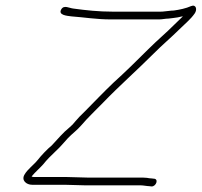

<svg xmlns="http://www.w3.org/2000/svg" viewBox="-20 -683 727 692"><path d="M287.5 -15H487.5C495.9 -15 510.7 -12 517.8 -12L526.5 -11C543.2 -11 553 -39 534 -39L526.2 -40C521.6 -40 516.1 -40.7 509.7 -42L493.9 -43H293.9C270.7 -43 243 -45 220.4 -45H102.4C99.1 -45 96.2 -45.7 93.8 -47C107.8 -63.8 122.2 -75.6 136 -91C148 -106.3 164.1 -122.6 179.6 -137C197.4 -153.5 208.7 -167.2 224.7 -185C241.4 -202.4 257 -212.7 273.6 -232C295.5 -258 325 -285.7 352.5 -314C408.3 -372 475 -430.9 532.9 -489C567.5 -523.7 595.3 -546.3 626.2 -577C645.6 -596.4 667 -613.3 681.4 -634C691.9 -648.4 686.9 -668.5 668.6 -661C650.2 -652.7 627.5 -648 605.9 -645C601.2 -645 596.5 -644.7 591.7 -644L573.2 -642C568.4 -641.3 563.6 -641 559 -641H386C335.8 -641 289.8 -645.9 245.5 -652C229.8 -653.3 210.9 -666.3 200.9 -649.5C188.4 -628.4 221 -626.1 237.1 -624C283.4 -620.6 328 -613 379.5 -613H552.5C565.3 -613 575.8 -616 587.2 -616L603.7 -618C617.5 -619.7 622.9 -620.4 637.1 -624H639.1C629.7 -615.3 619.4 -605.3 608.1 -594C577.5 -563.2 550.1 -541.1 514.8 -506C477 -468.1 427.9 -420 388.9 -385C354.2 -352 319.3 -315.2 287.3 -283C271.9 -268.3 260.1 -256 251.8 -246C245.1 -237.3 238.1 -230 230.7 -224C205.6 -203.6 189.8 -183.4 166.7 -159C149.9 -145.3 128.1 -122 115.5 -106C102.2 -89.2 79.3 -73.1 68.5 -54C55.9 -33.3 74.6 -17 95.9 -17H213.9C236.6 -17 264.2 -15 287.5 -15Z"/></svg>

Font: HoneyBee
Style: XLitIt
Weight: 200
Foundry: Cannot Into Space Fonts
Version: Version 0.89